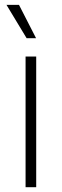

<svg xmlns="http://www.w3.org/2000/svg" viewBox="-20 -775 256 795"><path d="M85.9 0V-541H129.9V0ZM90.3 -616.7 6.8 -754.9H58.6L129.4 -616.7Z"/></svg>

Font: Inter 17pt ExtraLight
Style: Regular
Weight: 250
Version: Version 4.001;git-66647c0bb